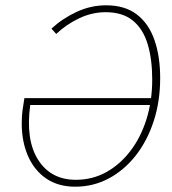

<svg xmlns="http://www.w3.org/2000/svg" viewBox="-20 -692 650 724"><path d="M264 12Q199 12 154 -19Q109 -50 85.5 -104Q62 -158 62 -226Q62 -255 65 -276.5Q68 -298 72 -322H558L552 -296H94Q76 -164 124 -89Q172 -14 266 -14Q328 -14 380 -42.5Q432 -71 471.5 -122.5Q511 -174 532.5 -243Q554 -312 554 -392Q554 -468 537 -525Q520 -582 481.5 -614Q443 -646 378 -646Q327 -646 278.5 -623Q230 -600 192 -564L174 -584Q215 -622 268.5 -647Q322 -672 380 -672Q451 -672 496 -637.5Q541 -603 562.5 -541Q584 -479 584 -398Q584 -310 559.5 -235Q535 -160 491 -104.5Q447 -49 389 -18.5Q331 12 264 12Z"/></svg>

Font: Source Sans 3 ExtraLight
Style: Italic
Weight: 250
Italic angle: -11°
Designer: Paul D. Hunt
Foundry: Adobe
Version: Version 3.046;hotconv 1.0.118;makeotfexe 2.5.65603